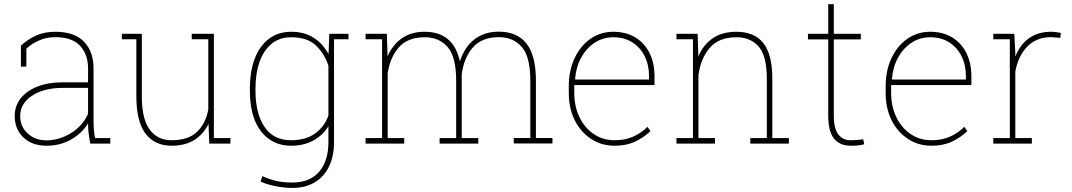

<svg xmlns="http://www.w3.org/2000/svg" viewBox="-20 -691 5159 924"><path d="M203.6 10.3Q134.3 10.3 92.5 -29.5Q50.8 -69.3 50.8 -133.8Q50.8 -180.7 79.6 -217.8Q108.4 -253.9 160.2 -274.4Q211.9 -294.9 282.2 -294.9H403.8V-362.3Q403.8 -428.2 365.7 -470.2Q327.6 -512.2 246.1 -512.2Q203.1 -512.2 167.5 -496.1Q131.8 -480 106.9 -457V-370.6H80.6V-471.2Q113.3 -501.5 153.6 -519.8Q193.8 -538.1 246.6 -538.1Q337.9 -538.1 384 -490.5Q430.2 -442.9 430.2 -361.3V-106.4Q430.2 -85.9 431.9 -65.9Q433.6 -45.9 437.5 -26.4H510.7V0H414.6Q408.2 -34.7 406 -53Q403.8 -71.3 403.8 -97.2Q374 -49.3 322 -19.5Q270 10.3 203.6 10.3ZM203.6 -15.6Q263.7 -15.6 319.8 -49.3Q376 -83 403.8 -142.6V-268.1H283.7Q190.4 -268.1 133.8 -230.2Q77.1 -192.4 77.1 -131.8Q77.1 -82.5 112.8 -49.1Q148.4 -15.6 203.6 -15.6Z M805.2 10.3Q725.1 10.3 680.7 -47.6Q636.2 -105.5 636.2 -227.1V-502H566.4V-528.3H662.6V-226.1Q662.6 -118.7 700.4 -67.4Q738.3 -16.1 804.2 -16.1Q886.7 -16.1 928.5 -56.6Q970.2 -97.2 982.4 -164.1V-502H902.8V-528.3H1009.3V-26.4H1088.9V0H987.3L983.4 -94.7Q958.5 -44.4 914.8 -17.1Q871.1 10.3 805.2 10.3Z M1657.2 -528.3V-502H1587.4V-6.8Q1587.4 61 1563.5 110.4Q1539.6 159.7 1494.6 186.5Q1449.7 213.4 1387.7 213.4Q1349.1 213.4 1307.4 205.3Q1265.6 197.3 1234.4 183.1L1242.2 156.7Q1277.8 172.4 1311 179.9Q1344.2 187.5 1386.7 187.5Q1471.2 187.5 1515.9 135.5Q1560.5 83.5 1560.5 -6.8V-83.5Q1534.2 -40.5 1488.5 -15.1Q1442.9 10.3 1380.9 10.3Q1319.3 10.3 1274.4 -22Q1182.6 -88.9 1182.6 -254.4V-264.6Q1182.6 -349.1 1206.5 -410.2Q1230 -471.2 1274.7 -504.6Q1319.3 -538.1 1381.8 -538.1Q1444.3 -538.1 1489.5 -509.3Q1534.7 -480.5 1561 -430.7L1564.9 -528.3ZM1560.5 -134.8V-374.5Q1542 -432.6 1500.2 -472.2Q1458.5 -511.7 1381.3 -511.7Q1325.2 -511.7 1287.6 -480.5Q1249 -449.2 1229.2 -393.6Q1209.5 -337.9 1209.5 -264.6V-254.4Q1209.5 -145 1252.9 -80.6Q1296.4 -16.1 1380.4 -16.1Q1450.7 -16.1 1495.8 -48.3Q1541 -80.6 1560.5 -134.8Z M1925.3 -26.4V0H1739.3V-26.4H1818.8V-502H1739.3V-528.3H1841.8L1845.2 -419.4Q1869.1 -475.6 1914.1 -506.8Q1959 -538.1 2023.4 -538.1Q2091.8 -538.1 2134.5 -503.2Q2177.2 -468.3 2193.4 -395.5Q2214.4 -462.9 2262 -500.7Q2309.6 -538.6 2380.9 -538.6Q2468.3 -538.6 2513.7 -481.4Q2559.1 -424.3 2559.1 -301.8V-26.9H2638.7V-0.5H2452.6V-26.9H2532.2V-302.7Q2532.2 -417.5 2491.2 -464.8Q2450.2 -512.2 2381.8 -512.2Q2297.9 -512.2 2254.9 -461.7Q2211.9 -411.1 2202.1 -333V-26.4H2281.7V0H2095.7V-26.4H2175.3V-302.2Q2175.3 -417.5 2134.3 -464.6Q2093.3 -511.7 2024.4 -511.7Q1942.4 -511.7 1899.9 -463.6Q1857.4 -415.5 1845.7 -338.9V-26.4Z M2938 10.3Q2874 10.3 2824.7 -22.5Q2774.9 -54.7 2746.1 -112.1Q2717.3 -169.4 2717.3 -244.1V-275.4Q2717.3 -351.6 2745.1 -410.6Q2772.9 -470.2 2821.5 -504.2Q2870.1 -538.1 2931.6 -538.1Q2991.7 -538.1 3036.1 -511.7Q3081.1 -484.9 3105.5 -436.5Q3129.9 -388.2 3129.9 -322.3V-281.7H2743.7V-244.1Q2743.7 -178.7 2768.6 -127.4Q2793.5 -75.7 2837.4 -45.9Q2881.3 -16.1 2938 -16.1Q2988.3 -16.1 3027.1 -33.4Q3065.9 -50.8 3096.2 -80.6L3110.4 -60.1Q3077.6 -28.8 3036.1 -9.3Q2994.6 10.3 2938 10.3ZM2747.6 -311 2749 -308.1H3103.5V-324.2Q3103.5 -378.4 3082.5 -420.4Q3061.5 -462.9 3022.7 -487.3Q2983.9 -511.7 2931.6 -511.7Q2882.3 -511.7 2841.8 -485.4Q2801.8 -459 2776.9 -413.6Q2752 -368.2 2747.6 -311Z M3420.9 -26.4V0H3235.4V-26.4H3314.9V-502H3235.4V-528.3H3337.4L3340.8 -419.4Q3364.7 -476.1 3410.6 -507.1Q3456.5 -538.1 3523.9 -538.1Q3610.4 -538.1 3653.6 -483.6Q3696.8 -429.2 3696.8 -311V-26.4H3776.4V0H3590.8V-26.4H3670.4V-312Q3670.4 -421.9 3631.1 -466.8Q3591.8 -511.7 3524.4 -511.7Q3439 -511.7 3395.5 -460.7Q3352.1 -409.7 3341.3 -330.1V-26.4Z M4074.2 10.3Q4021 10.3 3993.4 -24.4Q3965.8 -59.1 3965.8 -136.2V-501.5H3868.2V-528.3H3965.8V-670.9H3992.7V-528.3H4122.6V-501.5H3992.7V-136.2Q3992.7 -71.3 4014.6 -43.7Q4036.6 -16.1 4072.8 -16.1Q4088.4 -16.1 4100.6 -17.1Q4112.8 -18.1 4134.3 -20.5L4139.2 3.4Q4124.5 7.3 4109.1 8.8Q4093.8 10.3 4074.2 10.3Z M4462.9 10.3Q4398.9 10.3 4349.6 -22.5Q4299.8 -54.7 4271 -112.1Q4242.2 -169.4 4242.2 -244.1V-275.4Q4242.2 -351.6 4270 -410.6Q4297.9 -470.2 4346.4 -504.2Q4395 -538.1 4456.5 -538.1Q4516.6 -538.1 4561 -511.7Q4606 -484.9 4630.4 -436.5Q4654.8 -388.2 4654.8 -322.3V-281.7H4268.6V-244.1Q4268.6 -178.7 4293.5 -127.4Q4318.4 -75.7 4362.3 -45.9Q4406.2 -16.1 4462.9 -16.1Q4513.2 -16.1 4552 -33.4Q4590.8 -50.8 4621.1 -80.6L4635.3 -60.1Q4602.5 -28.8 4561 -9.3Q4519.5 10.3 4462.9 10.3ZM4272.5 -311 4273.9 -308.1H4628.4V-324.2Q4628.4 -378.4 4607.4 -420.4Q4586.4 -462.9 4547.6 -487.3Q4508.8 -511.7 4456.5 -511.7Q4407.2 -511.7 4366.7 -485.4Q4326.7 -459 4301.8 -413.6Q4276.9 -368.2 4272.5 -311Z M4945.8 -26.4V0H4760.3V-26.4H4839.8V-502H4760.3V-528.3H4861.3L4866.2 -436.5V-418.5Q4888.2 -475.1 4931.6 -506.6Q4975.1 -538.1 5038.6 -538.1Q5049.8 -538.1 5064.2 -536.1Q5078.6 -534.2 5085.4 -532.2L5082.5 -508.8L5038.6 -512.2Q4967.8 -512.2 4923.6 -466.6Q4879.4 -420.9 4866.2 -346.2V-26.4Z"/></svg>

Font: Battambang Thin
Style: Regular
Weight: 100
Designer: Danh Hong
Version: Version 8.002; ttfautohint (v1.8.3)